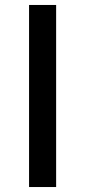

<svg xmlns="http://www.w3.org/2000/svg" viewBox="-20 -753 342 773"><path d="M206 0H97V-733H206Z"/></svg>

Font: Shippori Antique
Style: Regular
Weight: 400
Designer: FONTDASU
Foundry: FONTDASU / Google Inc. / but / Adobe
Version: Version 2.001